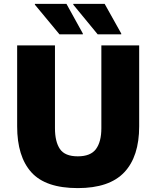

<svg xmlns="http://www.w3.org/2000/svg" viewBox="-20 -953 802 985"><path d="M68 -720H262V-295Q262 -226 287.5 -188.5Q313 -151 379 -151Q445 -151 472.5 -188.5Q500 -226 500 -295V-720H694V-305Q694 -150 617.5 -69Q541 12 379 12Q214 12 141 -69Q68 -150 68 -305ZM285 -777 159 -929V-933H321L405 -781V-777ZM481 -777 356 -929V-933H517L602 -781V-777Z"/></svg>

Font: Kufam ExtraBold
Style: Regular
Weight: 800
Designer: Wael Morcos, Artur Schmal
Foundry: Original Type
Version: Version 1.300; ttfautohint (v1.8.3)